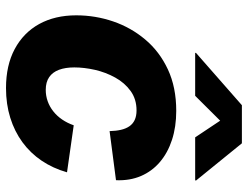

<svg xmlns="http://www.w3.org/2000/svg" viewBox="-112 -692 814 630"><g transform="rotate(90 295.0 -377.0)"><path d="M269 10.3Q194.3 10.3 140.9 -18.3Q87.4 -46.9 58.8 -98.6Q30.3 -150.4 30.3 -220.2Q30.3 -282.7 50.3 -341.3Q70.3 -399.9 109.9 -446.8Q149.4 -493.7 208 -521Q266.6 -548.3 343.8 -548.3Q396 -548.3 438.7 -534.4Q481.4 -520.5 511.7 -494.6Q542 -468.8 557.6 -432.4Q573.2 -396 571.3 -350.6L410.2 -329.6Q409.7 -350.6 406 -366.7Q402.3 -382.8 394.5 -394.3Q386.7 -405.8 373.8 -411.9Q360.8 -418 342.3 -418Q305.2 -418 278.3 -398.4Q251.5 -378.9 234.4 -347.9Q217.3 -316.9 209.2 -281.5Q201.2 -246.1 201.2 -213.9Q201.2 -184.6 209 -163.6Q216.8 -142.6 233.2 -131.3Q249.5 -120.1 274.9 -120.1Q294.4 -120.1 312.3 -126.5Q330.1 -132.8 345.2 -144.8Q360.4 -156.7 372.1 -173.8Q383.8 -190.9 391.1 -211.9L545.4 -189.9Q532.2 -143.6 507.3 -106.7Q482.4 -69.8 446.8 -43.7Q411.1 -17.6 366.5 -3.7Q321.8 10.3 269 10.3ZM294.4 -610.4H153.3L153.8 -613.3L325.2 -763.7H450.2L572.3 -613.3L571.8 -610.4H430.7L376 -692.4Z"/></g></svg>

Font: Inter 17pt ExtraBold
Style: Italic
Weight: 800
Italic angle: -9.3988°
Version: Version 4.001;git-66647c0bb